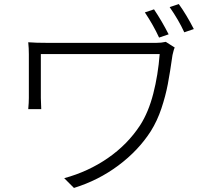

<svg xmlns="http://www.w3.org/2000/svg" viewBox="-20 -875 1040 945"><path d="M810 -706 763 -690Q735 -751 693 -814L738 -829Q777 -771 810 -706ZM934 -732 887 -716Q859 -777 815 -840L860 -855Q897 -804 934 -732ZM829 -604Q817 -519 806 -461Q795 -403 774.5 -341.5Q754 -280 722 -229Q661 -134 562.5 -60.5Q464 13 344 50L296 2Q414 -30 511 -97Q608 -164 670 -259Q711 -323 734.5 -414.5Q758 -506 766 -609H181V-393Q182 -366 183 -338H119Q122 -370 122 -393V-608Q122 -637 119 -667Q155 -664 218 -664H748Q774 -664 796 -669L840 -641Q837 -636 834 -624Q831 -612 829 -604Z"/></svg>

Font: 寒蝉端黑体 Light
Style: Regular
Weight: 300
Designer: ChillDuanSans {Warren2060}; 
Source Han Sans {Ryoko NISHIZUKA 西塚涼子 (kana, bopomofo & ideographs); Paul D. Hunt (Latin, G
Foundry: ChillType&Adobe
Version: Version 1.300;Glyphs 3.3 (3306)